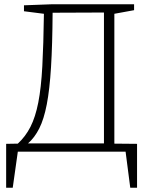

<svg xmlns="http://www.w3.org/2000/svg" viewBox="-20 -715 713 905"><path d="M594 170 572 0H64L40 170H9V-37L64 -38Q100 -71 123.5 -117Q147 -163 160.5 -232Q174 -301 179.5 -403Q185 -505 187 -650L93 -662V-690L227 -695H612V-667L519 -650V-38L626 -37V170ZM112 -39H470V-656L228 -655Q227 -504 220.5 -398.5Q214 -293 200.5 -223Q187 -153 165 -109.5Q143 -66 112 -39Z"/></svg>

Font: Bitter Light
Style: Regular
Weight: 300
Designer: Sol Matas, and Bitter project Authors
Foundry: Sol Matas
Version: Version 2.001